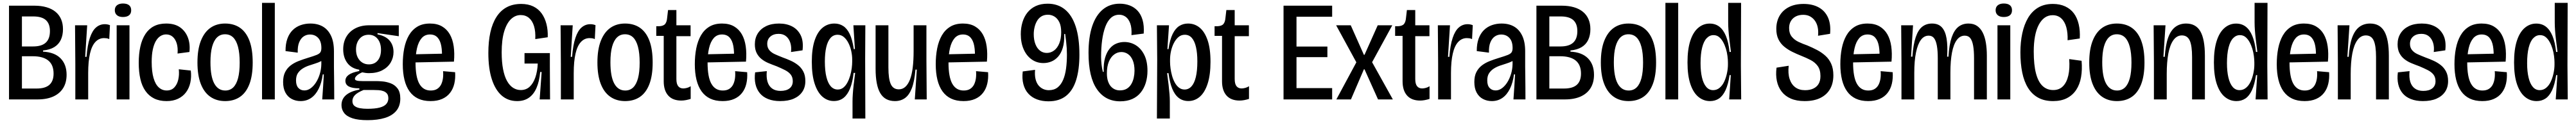

<svg xmlns="http://www.w3.org/2000/svg" viewBox="-20 -700 18090 866"><path d="M43.3 0V-660H221Q269.3 -660 306.8 -649Q344.3 -638 370 -616.8Q395.7 -595.7 409 -564.8Q422.3 -534 422.3 -494.7Q422.3 -452 407.2 -419.7Q392 -387.3 361 -368.3Q330 -349.3 282.3 -344.7V-336.3Q363 -332.3 405.3 -289.3Q447.7 -246.3 447.7 -173.7Q447.7 -119.3 424 -80.5Q400.3 -41.7 354.7 -20.8Q309 0 243 0ZM134 -76.7H237.7Q298 -76.7 327.2 -103Q356.3 -129.3 356.3 -182Q356.3 -243.3 319.3 -273.7Q282.3 -304 210.3 -304H134ZM134 -373H212.7Q272.3 -373 301.5 -399.8Q330.7 -426.7 330.7 -481Q330.7 -533 302 -558.7Q273.3 -584.3 213.7 -584.3H134Z M509 0V-252L507 -522H592.3L578.3 -299.7H587.7Q594 -381.7 611 -432.8Q628 -484 654.7 -506.8Q681.3 -529.7 716 -529.7Q724.3 -529.7 733.3 -528.2Q742.3 -526.7 752.3 -522.7L747.3 -424.7Q738 -429.3 728.5 -430.5Q719 -431.7 710.7 -431.7Q675.3 -431.7 650 -404.7Q624.7 -377.7 612 -323Q599.3 -268.3 599.3 -185.7V0Z M799.3 0V-522H889.3V0ZM843.2 -580.3Q816.3 -580.3 801.3 -593Q786.3 -605.7 786.3 -628Q786.3 -651 801.8 -663.2Q817.3 -675.3 843.3 -675.3Q871.7 -675.3 886.5 -663.3Q901.3 -651.3 901.3 -627.5Q901.3 -604.3 886.3 -592.3Q871.3 -580.3 843.2 -580.3Z M1149.7 11.7Q1099.7 11.7 1062.8 -6.5Q1026 -24.7 1001.5 -59.5Q977 -94.3 965.7 -144.3Q954.3 -194.3 954.3 -257.3Q954.3 -321.3 965.7 -372.2Q977 -423 1000.7 -459.7Q1024.3 -496.3 1060.7 -515.3Q1097 -534.3 1147 -534.3Q1207.3 -534.3 1245.2 -507.2Q1283 -480 1299.8 -434.8Q1316.7 -389.7 1310.3 -334L1227 -323Q1230.3 -364 1221.2 -394.2Q1212 -424.3 1193 -441Q1174 -457.7 1146.3 -457.7Q1125.3 -457.7 1106.7 -446Q1088 -434.3 1074.3 -410.7Q1060.7 -387 1053 -351Q1045.3 -315 1045.3 -264.3Q1045.3 -195.3 1058.3 -150.7Q1071.3 -106 1095.2 -84.5Q1119 -63 1150.7 -63Q1183.7 -63 1203.7 -83.8Q1223.7 -104.7 1231.7 -138.5Q1239.7 -172.3 1235.7 -212.3L1320 -203.3Q1325.3 -158.3 1316.8 -119Q1308.3 -79.7 1286.5 -50.3Q1264.7 -21 1230.3 -4.7Q1196 11.7 1149.7 11.7Z M1561 11.7Q1500.7 11.7 1457 -18.8Q1413.3 -49.3 1390 -109.7Q1366.7 -170 1366.7 -260.3Q1366.7 -352 1390.7 -412.8Q1414.7 -473.7 1457.8 -504Q1501 -534.3 1560.7 -534.3Q1622.3 -534.3 1665.7 -504.2Q1709 -474 1731.8 -413.5Q1754.7 -353 1754.7 -259.7Q1754.7 -168 1731.5 -107.5Q1708.3 -47 1665 -17.7Q1621.7 11.7 1561 11.7ZM1562 -62.7Q1595.3 -62.7 1617.7 -84.2Q1640 -105.7 1651.7 -149Q1663.3 -192.3 1663.3 -259.7Q1663.3 -326.3 1651.5 -370.7Q1639.7 -415 1617.2 -436.8Q1594.7 -458.7 1560.3 -458.7Q1527.3 -458.7 1504.7 -437Q1482 -415.3 1470 -372Q1458 -328.7 1458 -262.3Q1458 -161.3 1484.8 -112Q1511.7 -62.7 1562 -62.7Z M1820.3 0V-680H1910V0Z M2091 11.7Q2057 11.7 2028.8 -3.2Q2000.7 -18 1984.5 -48Q1968.3 -78 1968.3 -122.7Q1968.3 -164.3 1982.5 -192.3Q1996.7 -220.3 2020.8 -239Q2045 -257.7 2076 -269.8Q2107 -282 2140 -292Q2183 -305 2203.5 -313.3Q2224 -321.7 2230.5 -332.7Q2237 -343.7 2237 -362Q2237 -408.7 2214.7 -432.8Q2192.3 -457 2156.7 -457Q2132.7 -457 2112.7 -443.7Q2092.7 -430.3 2081 -402Q2069.3 -373.7 2071 -329.3L1985.3 -340.3Q1985 -391 1998.3 -427.8Q2011.7 -464.7 2035.7 -488.2Q2059.7 -511.7 2091.7 -523Q2123.7 -534.3 2159.3 -534.3Q2211 -534.3 2247.7 -512.8Q2284.3 -491.3 2304.8 -448Q2325.3 -404.7 2325.3 -338.7V-230Q2326 -191.7 2326.3 -153.5Q2326.7 -115.3 2327 -77.2Q2327.3 -39 2327.3 0H2243Q2246.3 -44.3 2249 -87.8Q2251.7 -131.3 2254.3 -176.3H2246.7Q2239.3 -118.3 2218.3 -75.5Q2197.3 -32.7 2165.2 -10.5Q2133 11.7 2091 11.7ZM2117.7 -63.3Q2141 -63.3 2162.2 -78.8Q2183.3 -94.3 2199.7 -120.3Q2216 -146.3 2226 -179.2Q2236 -212 2236.7 -248V-280.7L2264.7 -293.7Q2254.7 -279.7 2235.8 -269.8Q2217 -260 2193.8 -252.8Q2170.7 -245.7 2147.2 -237.5Q2123.7 -229.3 2103.8 -216.3Q2084 -203.3 2071.5 -184Q2059 -164.7 2059 -133.3Q2059 -98.7 2075.3 -81Q2091.7 -63.3 2117.7 -63.3Z M2561 146Q2495.3 146 2455.2 132.7Q2415 119.3 2396.7 95.3Q2378.3 71.3 2378.3 40Q2378.3 -3.3 2410.5 -30.7Q2442.7 -58 2503.7 -69V-78Q2455.3 -78 2430.5 -90.8Q2405.7 -103.7 2405.7 -131Q2405.7 -155.7 2428.5 -172.7Q2451.3 -189.7 2503 -200V-209.3Q2447.3 -218.3 2418.8 -257.3Q2390.3 -296.3 2390.3 -353Q2390.3 -403.7 2412.7 -441.7Q2435 -479.7 2476.2 -500.8Q2517.3 -522 2572.3 -522H2780.7V-445L2631.3 -467V-458.3Q2689.3 -446.3 2716.5 -413.8Q2743.7 -381.3 2743.7 -334Q2743.7 -293.3 2723.5 -259.3Q2703.3 -225.3 2664.8 -205.2Q2626.3 -185 2571.3 -185Q2560 -185 2548 -186.5Q2536 -188 2523.7 -190.7Q2496.7 -179 2484.7 -166.8Q2472.7 -154.7 2472.7 -146Q2472.7 -138 2480.3 -134.5Q2488 -131 2500.8 -130Q2513.7 -129 2528.3 -129H2627Q2641.7 -129 2668.7 -126.5Q2695.7 -124 2724.3 -113.2Q2753 -102.3 2772.2 -77Q2791.3 -51.7 2791.3 -6Q2791.3 46.3 2763.2 80.2Q2735 114 2683.7 130Q2632.3 146 2561 146ZM2560 66Q2614.3 66 2646.7 57.3Q2679 48.7 2693.2 31.8Q2707.3 15 2707.3 -7.3Q2707.3 -29.7 2697.5 -41.3Q2687.7 -53 2672.3 -58.5Q2657 -64 2639.5 -65.2Q2622 -66.3 2607 -66.3H2533Q2489 -48 2472 -29.7Q2455 -11.3 2455 11.3Q2455 34.3 2469.5 45.8Q2484 57.3 2507.7 61.7Q2531.3 66 2560 66ZM2570.3 -246.7Q2610.7 -246.7 2633.2 -274.5Q2655.7 -302.3 2655.7 -348.7Q2655.7 -397 2632.2 -426.2Q2608.7 -455.3 2569 -455.3Q2528.3 -455.3 2504.3 -426Q2480.3 -396.7 2480.3 -351.7Q2480.3 -320 2491.8 -296.5Q2503.3 -273 2523.8 -259.8Q2544.3 -246.7 2570.3 -246.7Z M3004.3 11.7Q2953.3 11.7 2916.7 -5.8Q2880 -23.3 2856.2 -56.7Q2832.3 -90 2820.5 -138.2Q2808.7 -186.3 2808.7 -248.3Q2808.7 -307.3 2818.8 -359.2Q2829 -411 2851.3 -450.2Q2873.7 -489.3 2910.2 -511.8Q2946.7 -534.3 2999.7 -534.3Q3049.3 -534.3 3083.7 -514.5Q3118 -494.7 3138.7 -459Q3159.3 -423.3 3166.3 -373.8Q3173.3 -324.3 3168 -266L2867.3 -260V-317.3L3102.3 -322.3L3083.3 -282.3Q3086.3 -336.3 3079.3 -375.5Q3072.3 -414.7 3052.8 -436Q3033.3 -457.3 2999.7 -457.3Q2963.7 -457.3 2941.3 -431.5Q2919 -405.7 2908.7 -361.2Q2898.3 -316.7 2898.3 -260Q2898.3 -157.3 2925.2 -110Q2952 -62.7 3005 -62.7Q3032.3 -62.7 3050.2 -74Q3068 -85.3 3077.7 -104.5Q3087.3 -123.7 3090.7 -148.3Q3094 -173 3091.7 -199L3176.3 -191.7Q3179.3 -147.7 3170.5 -110.3Q3161.7 -73 3140.3 -45.7Q3119 -18.3 3084.8 -3.3Q3050.7 11.7 3004.3 11.7Z M3612 11.7Q3548.3 11.7 3503.5 -27.3Q3458.7 -66.3 3434.2 -141.8Q3409.7 -217.3 3409.7 -326.7Q3409.7 -408 3423.8 -472Q3438 -536 3466.7 -580.8Q3495.3 -625.7 3538.5 -649Q3581.7 -672.3 3640.3 -672.3Q3689 -672.3 3725.2 -654.8Q3761.3 -637.3 3784.2 -605.3Q3807 -573.3 3817.8 -530.5Q3828.7 -487.7 3826.7 -437.7L3739.3 -424.7Q3742 -479 3730.3 -516.5Q3718.7 -554 3694.8 -574Q3671 -594 3636.7 -594Q3598.3 -594 3568 -564.7Q3537.7 -535.3 3520.5 -477.2Q3503.3 -419 3503.3 -331.7Q3503.3 -262.7 3513.2 -212.2Q3523 -161.7 3541.2 -129.3Q3559.3 -97 3584 -81.5Q3608.7 -66 3637 -66Q3674.7 -66 3700 -89.5Q3725.3 -113 3739.8 -155.2Q3754.3 -197.3 3756.7 -252.7H3663.7V-326.3H3841.7V-230.3L3843 0H3770L3784 -193H3773.7Q3768 -128 3748.3 -82Q3728.7 -36 3694.8 -12.2Q3661 11.7 3612 11.7Z M3919 0V-252L3917 -522H4002.3L3988.3 -299.7H3997.7Q4004 -381.7 4021 -432.8Q4038 -484 4064.7 -506.8Q4091.3 -529.7 4126 -529.7Q4134.3 -529.7 4143.3 -528.2Q4152.3 -526.7 4162.3 -522.7L4157.3 -424.7Q4148 -429.3 4138.5 -430.5Q4129 -431.7 4120.7 -431.7Q4085.3 -431.7 4060 -404.7Q4034.7 -377.7 4022 -323Q4009.3 -268.3 4009.3 -185.7V0Z M4370 11.7Q4309.7 11.7 4266 -18.8Q4222.3 -49.3 4199 -109.7Q4175.7 -170 4175.7 -260.3Q4175.7 -352 4199.7 -412.8Q4223.7 -473.7 4266.8 -504Q4310 -534.3 4369.7 -534.3Q4431.3 -534.3 4474.7 -504.2Q4518 -474 4540.8 -413.5Q4563.7 -353 4563.7 -259.7Q4563.7 -168 4540.5 -107.5Q4517.3 -47 4474 -17.7Q4430.7 11.7 4370 11.7ZM4371 -62.7Q4404.3 -62.7 4426.7 -84.2Q4449 -105.7 4460.7 -149Q4472.3 -192.3 4472.3 -259.7Q4472.3 -326.3 4460.5 -370.7Q4448.7 -415 4426.2 -436.8Q4403.7 -458.7 4369.3 -458.7Q4336.3 -458.7 4313.7 -437Q4291 -415.3 4279 -372Q4267 -328.7 4267 -262.3Q4267 -161.3 4293.8 -112Q4320.7 -62.7 4371 -62.7Z M4765 8Q4704.3 8 4672.8 -27.5Q4641.3 -63 4641.3 -127.7V-447.3H4589V-515.3H4609Q4639.3 -516.7 4651.2 -531Q4663 -545.3 4665.3 -573.7L4671.7 -629.3H4730.3V-522H4830V-445.3H4730.3V-143.7Q4730.3 -109 4743 -93.2Q4755.7 -77.3 4778.7 -77.3Q4790.3 -77.3 4804.7 -81.2Q4819 -85 4830.7 -93V-3.7Q4814 1.7 4797.2 4.8Q4780.3 8 4765 8Z M5055.3 11.7Q5004.3 11.7 4967.7 -5.8Q4931 -23.3 4907.2 -56.7Q4883.3 -90 4871.5 -138.2Q4859.7 -186.3 4859.7 -248.3Q4859.7 -307.3 4869.8 -359.2Q4880 -411 4902.3 -450.2Q4924.7 -489.3 4961.2 -511.8Q4997.7 -534.3 5050.7 -534.3Q5100.3 -534.3 5134.7 -514.5Q5169 -494.7 5189.7 -459Q5210.3 -423.3 5217.3 -373.8Q5224.3 -324.3 5219 -266L4918.3 -260V-317.3L5153.3 -322.3L5134.3 -282.3Q5137.3 -336.3 5130.3 -375.5Q5123.3 -414.7 5103.8 -436Q5084.3 -457.3 5050.7 -457.3Q5014.7 -457.3 4992.3 -431.5Q4970 -405.7 4959.7 -361.2Q4949.3 -316.7 4949.3 -260Q4949.3 -157.3 4976.2 -110Q5003 -62.7 5056 -62.7Q5083.3 -62.7 5101.2 -74Q5119 -85.3 5128.7 -104.5Q5138.3 -123.7 5141.7 -148.3Q5145 -173 5142.7 -199L5227.3 -191.7Q5230.3 -147.7 5221.5 -110.3Q5212.7 -73 5191.3 -45.7Q5170 -18.3 5135.8 -3.3Q5101.7 11.7 5055.3 11.7Z M5458.7 11.7Q5410.7 11.7 5374.5 -2.7Q5338.3 -17 5316.3 -43.7Q5294.3 -70.3 5285.8 -107.3Q5277.3 -144.3 5283.3 -190.7L5365.3 -199.3Q5361 -155.3 5370.3 -124.3Q5379.7 -93.3 5402.8 -76.7Q5426 -60 5461.7 -60Q5502.3 -60 5525 -77.8Q5547.7 -95.7 5547.7 -128Q5547.7 -156.3 5533.5 -174.7Q5519.3 -193 5493.5 -206.2Q5467.7 -219.3 5434.7 -233.3Q5405.3 -244 5377.7 -255.5Q5350 -267 5328.3 -284.3Q5306.7 -301.7 5294 -326.8Q5281.3 -352 5281.3 -388Q5281.3 -432 5302 -464.8Q5322.7 -497.7 5360.5 -516Q5398.3 -534.3 5451.3 -534.3Q5504.3 -534.3 5543.7 -513.7Q5583 -493 5603.3 -451.7Q5623.7 -410.3 5616.3 -345.7L5535.3 -333.7Q5539.7 -370 5530.5 -398.8Q5521.3 -427.7 5500.8 -444.7Q5480.3 -461.7 5448.7 -461.7Q5412.3 -461.7 5390.3 -442.5Q5368.3 -423.3 5368.3 -391.3Q5368.3 -364.7 5383 -347Q5397.7 -329.3 5422.5 -318.2Q5447.3 -307 5478 -295Q5506 -285 5533.7 -272.5Q5561.3 -260 5584.5 -241.7Q5607.7 -223.3 5621.8 -196.2Q5636 -169 5636 -129Q5636 -85.3 5614.7 -53.8Q5593.3 -22.3 5554.5 -5.3Q5515.7 11.7 5458.7 11.7Z M5967.3 134.3V13Q5967.3 -9 5969.2 -37.2Q5971 -65.3 5975.2 -102.2Q5979.3 -139 5985.7 -186.7H5975Q5967.7 -121.3 5950 -77.2Q5932.3 -33 5904.2 -10.8Q5876 11.3 5835.7 11.3Q5791.3 11.3 5756.3 -19Q5721.3 -49.3 5701.3 -110.8Q5681.3 -172.3 5681.3 -265Q5681.3 -355.3 5701.2 -415.2Q5721 -475 5756.8 -504.7Q5792.7 -534.3 5840 -534.3Q5874.7 -534.3 5901.8 -516.8Q5929 -499.3 5947.7 -460.3Q5966.3 -421.3 5976.3 -354.3H5984L5973.3 -522H6057.3L6056 -287.7L6057.3 134.3ZM5863.3 -69.7Q5885.7 -69.7 5902.3 -82.8Q5919 -96 5931 -118.3Q5943 -140.7 5950.7 -166.8Q5958.3 -193 5961.7 -219.3Q5965 -245.7 5965 -266.3V-281Q5965 -309.3 5958.5 -339.8Q5952 -370.3 5938.8 -396.5Q5925.7 -422.7 5906.7 -439Q5887.7 -455.3 5862.7 -455.3Q5832.3 -455.3 5812.5 -432.5Q5792.7 -409.7 5782.8 -367.5Q5773 -325.3 5773 -267.3Q5773 -201.3 5784 -157.3Q5795 -113.3 5815.2 -91.5Q5835.3 -69.7 5863.3 -69.7Z M6265.3 11.7Q6195 11.7 6162.2 -44Q6129.3 -99.7 6129.3 -217V-522H6219.3V-224.3Q6219.3 -143.7 6236.2 -107.3Q6253 -71 6292.3 -71Q6318.7 -71 6338.2 -88.7Q6357.7 -106.3 6370.7 -139.8Q6383.7 -173.3 6390 -223.7Q6396.3 -274 6396.3 -340V-522H6486.3V-273L6488.3 0H6404.7L6418.7 -210H6409.3Q6402.3 -126.7 6383.7 -78.5Q6365 -30.3 6335.3 -9.3Q6305.7 11.7 6265.3 11.7Z M6747.3 11.7Q6696.3 11.7 6659.7 -5.8Q6623 -23.3 6599.2 -56.7Q6575.3 -90 6563.5 -138.2Q6551.7 -186.3 6551.7 -248.3Q6551.7 -307.3 6561.8 -359.2Q6572 -411 6594.3 -450.2Q6616.7 -489.3 6653.2 -511.8Q6689.7 -534.3 6742.7 -534.3Q6792.3 -534.3 6826.7 -514.5Q6861 -494.7 6881.7 -459Q6902.3 -423.3 6909.3 -373.8Q6916.3 -324.3 6911 -266L6610.3 -260V-317.3L6845.3 -322.3L6826.3 -282.3Q6829.3 -336.3 6822.3 -375.5Q6815.3 -414.7 6795.8 -436Q6776.3 -457.3 6742.7 -457.3Q6706.7 -457.3 6684.3 -431.5Q6662 -405.7 6651.7 -361.2Q6641.3 -316.7 6641.3 -260Q6641.3 -157.3 6668.2 -110Q6695 -62.7 6748 -62.7Q6775.3 -62.7 6793.2 -74Q6811 -85.3 6820.7 -104.5Q6830.3 -123.7 6833.7 -148.3Q6837 -173 6834.7 -199L6919.3 -191.7Q6922.3 -147.7 6913.5 -110.3Q6904.7 -73 6883.3 -45.7Q6862 -18.3 6827.8 -3.3Q6793.7 11.7 6747.3 11.7Z M7343.3 13.3Q7298.7 13.3 7262.5 -0.3Q7226.3 -14 7202 -40.7Q7177.7 -67.3 7167.2 -107Q7156.7 -146.7 7162.7 -197L7249.3 -208.3Q7246 -170 7252.7 -143Q7259.3 -116 7273.3 -99Q7287.3 -82 7306 -73.5Q7324.7 -65 7345.3 -65Q7382.7 -65 7407 -84Q7431.3 -103 7446 -137Q7460.7 -171 7466.8 -216.5Q7473 -262 7473 -316Q7473 -338.3 7471.7 -360.5Q7470.3 -382.7 7467.5 -407.3Q7464.7 -432 7460.7 -460.7H7454Q7456 -403.7 7444.2 -364.2Q7432.3 -324.7 7411 -301Q7389.7 -277.3 7363.2 -266.7Q7336.7 -256 7307.7 -256Q7262 -256 7226 -281.2Q7190 -306.3 7169.5 -352.2Q7149 -398 7149 -459.3Q7149 -504 7160.7 -543.2Q7172.3 -582.3 7195.7 -611.7Q7219 -641 7254.3 -657.5Q7289.7 -674 7337.7 -674Q7409 -674 7458.8 -633.5Q7508.7 -593 7534.7 -513.2Q7560.7 -433.3 7560.7 -315Q7560.7 -209.7 7537.7 -136.2Q7514.7 -62.7 7466.7 -24.7Q7418.7 13.3 7343.3 13.3ZM7332 -327.3Q7359.3 -327.3 7382.5 -344.3Q7405.7 -361.3 7419.2 -394.3Q7432.7 -427.3 7432.7 -473.7Q7432.7 -517 7419.7 -543.7Q7406.7 -570.3 7385.7 -583.3Q7364.7 -596.3 7339.7 -596.3Q7312.3 -596.3 7293.2 -584.2Q7274 -572 7262.5 -551.7Q7251 -531.3 7245.5 -507.3Q7240 -483.3 7240 -459.3Q7240 -419 7251.7 -389.2Q7263.3 -359.3 7284 -343.3Q7304.7 -327.3 7332 -327.3Z M7846.7 13.3Q7742.3 13.3 7683.5 -72.2Q7624.7 -157.7 7624.7 -327.3Q7624.7 -437 7650 -514.2Q7675.3 -591.3 7724.5 -632.7Q7773.7 -674 7844.3 -674Q7881.3 -674 7913.8 -661.7Q7946.3 -649.3 7969.7 -624Q7993 -598.7 8004.5 -558.8Q8016 -519 8012.3 -463.7L7926.3 -452.7Q7929.3 -503.3 7917.8 -535Q7906.3 -566.7 7886 -581.5Q7865.7 -596.3 7840.7 -596.3Q7806.3 -596.3 7782 -574.2Q7757.7 -552 7742.7 -511.5Q7727.7 -471 7720.3 -417.2Q7713 -363.3 7713 -297.7Q7713 -274 7716.2 -245.2Q7719.3 -216.3 7725.7 -194H7731.3Q7729.3 -253 7741 -293Q7752.7 -333 7773.5 -358Q7794.3 -383 7821.2 -393.7Q7848 -404.3 7876 -404.3Q7920.7 -404.3 7957.5 -381.2Q7994.3 -358 8016.5 -313Q8038.7 -268 8038.7 -201.7Q8038.7 -156 8026.7 -116.8Q8014.7 -77.7 7991 -48.2Q7967.3 -18.7 7931.3 -2.7Q7895.3 13.3 7846.7 13.3ZM7844.7 -63.7Q7874 -63.7 7893.5 -75.5Q7913 -87.3 7925 -107.8Q7937 -128.3 7942.3 -153Q7947.7 -177.7 7947.7 -201.7Q7947.7 -246.3 7935.2 -275.7Q7922.7 -305 7901.8 -319.3Q7881 -333.7 7855.7 -333.7Q7828 -333.7 7804.7 -316.3Q7781.3 -299 7767.5 -265.7Q7753.7 -232.3 7753.7 -184Q7753.7 -152 7761.2 -129.2Q7768.7 -106.3 7781.3 -92Q7794 -77.7 7810 -70.7Q7826 -63.7 7844.7 -63.7Z M8105 134.3 8107 -280.3 8105 -522H8190L8178.7 -354.3H8186.3Q8196.3 -421.7 8215.5 -460.7Q8234.7 -499.7 8262 -517Q8289.3 -534.3 8323.7 -534.3Q8370.3 -534.3 8405.5 -505.2Q8440.7 -476 8461 -416.8Q8481.3 -357.7 8481.3 -264.7Q8481.3 -172.7 8461.3 -111Q8441.3 -49.3 8406.3 -19Q8371.3 11.3 8326 11.3Q8287 11.3 8258.7 -10.3Q8230.3 -32 8212.5 -75.8Q8194.7 -119.7 8186.3 -185.3L8176.7 -184.7Q8183 -137.7 8187.2 -101.5Q8191.3 -65.3 8193.5 -37.5Q8195.7 -9.7 8195.7 13V134.3ZM8299.3 -69.7Q8327.3 -69.7 8347.5 -91.5Q8367.7 -113.3 8378.3 -157.3Q8389 -201.3 8389 -267.7Q8389 -327 8379.3 -368.8Q8369.7 -410.7 8350.3 -433Q8331 -455.3 8301 -455.3Q8275.3 -455.3 8256.3 -439Q8237.3 -422.7 8224 -396.7Q8210.7 -370.7 8204 -340.2Q8197.3 -309.7 8197.3 -280.7V-264.7Q8197.3 -244 8200.7 -218.7Q8204 -193.3 8211.3 -166.8Q8218.7 -140.3 8230.8 -118.2Q8243 -96 8260.2 -82.8Q8277.3 -69.7 8299.3 -69.7Z M8686 8Q8625.3 8 8593.8 -27.5Q8562.3 -63 8562.3 -127.7V-447.3H8510V-515.3H8530Q8560.3 -516.7 8572.2 -531Q8584 -545.3 8586.3 -573.7L8592.7 -629.3H8651.3V-522H8751V-445.3H8651.3V-143.7Q8651.3 -109 8664 -93.2Q8676.7 -77.3 8699.7 -77.3Q8711.3 -77.3 8725.7 -81.2Q8740 -85 8751.7 -93V-3.7Q8735 1.7 8718.2 4.8Q8701.3 8 8686 8Z M8994.3 0V-660H9085.3V0ZM9042.3 0V-79.7H9335.7V0ZM9042.3 -297.7V-372.3H9302.3V-297.7ZM9042.3 -582V-660H9335.7V-582Z M9365.3 0 9505.7 -261.3 9363.7 -522H9466.3L9558.7 -314H9563L9655.7 -522H9758L9616.3 -262L9762 0H9658L9563 -212H9558.7L9467.7 0Z M9954 8Q9893.3 8 9861.8 -27.5Q9830.3 -63 9830.3 -127.7V-447.3H9778V-515.3H9798Q9828.3 -516.7 9840.2 -531Q9852 -545.3 9854.3 -573.7L9860.7 -629.3H9919.3V-522H10019V-445.3H9919.3V-143.7Q9919.3 -109 9932 -93.2Q9944.7 -77.3 9967.7 -77.3Q9979.3 -77.3 9993.7 -81.2Q10008 -85 10019.7 -93V-3.7Q10003 1.7 9986.2 4.8Q9969.3 8 9954 8Z M10080 0V-252L10078 -522H10163.3L10149.3 -299.7H10158.7Q10165 -381.7 10182 -432.8Q10199 -484 10225.7 -506.8Q10252.3 -529.7 10287 -529.7Q10295.3 -529.7 10304.3 -528.2Q10313.3 -526.7 10323.3 -522.7L10318.3 -424.7Q10309 -429.3 10299.5 -430.5Q10290 -431.7 10281.7 -431.7Q10246.3 -431.7 10221 -404.7Q10195.7 -377.7 10183 -323Q10170.3 -268.3 10170.3 -185.7V0Z M10457 11.7Q10423 11.7 10394.8 -3.2Q10366.7 -18 10350.5 -48Q10334.3 -78 10334.3 -122.7Q10334.3 -164.3 10348.5 -192.3Q10362.7 -220.3 10386.8 -239Q10411 -257.7 10442 -269.8Q10473 -282 10506 -292Q10549 -305 10569.5 -313.3Q10590 -321.7 10596.5 -332.7Q10603 -343.7 10603 -362Q10603 -408.7 10580.7 -432.8Q10558.3 -457 10522.7 -457Q10498.7 -457 10478.7 -443.7Q10458.7 -430.3 10447 -402Q10435.3 -373.7 10437 -329.3L10351.3 -340.3Q10351 -391 10364.3 -427.8Q10377.7 -464.7 10401.7 -488.2Q10425.7 -511.7 10457.7 -523Q10489.7 -534.3 10525.3 -534.3Q10577 -534.3 10613.7 -512.8Q10650.3 -491.3 10670.8 -448Q10691.3 -404.7 10691.3 -338.7V-230Q10692 -191.7 10692.3 -153.5Q10692.7 -115.3 10693 -77.2Q10693.3 -39 10693.3 0H10609Q10612.3 -44.3 10615 -87.8Q10617.7 -131.3 10620.3 -176.3H10612.7Q10605.3 -118.3 10584.3 -75.5Q10563.3 -32.7 10531.2 -10.5Q10499 11.7 10457 11.7ZM10483.7 -63.3Q10507 -63.3 10528.2 -78.8Q10549.3 -94.3 10565.7 -120.3Q10582 -146.3 10592 -179.2Q10602 -212 10602.7 -248V-280.7L10630.7 -293.7Q10620.7 -279.7 10601.8 -269.8Q10583 -260 10559.8 -252.8Q10536.7 -245.7 10513.2 -237.5Q10489.7 -229.3 10469.8 -216.3Q10450 -203.3 10437.5 -184Q10425 -164.7 10425 -133.3Q10425 -98.7 10441.3 -81Q10457.7 -63.3 10483.7 -63.3Z M10770.3 0V-660H10948Q10996.3 -660 11033.8 -649Q11071.3 -638 11097 -616.8Q11122.7 -595.7 11136 -564.8Q11149.3 -534 11149.3 -494.7Q11149.3 -452 11134.2 -419.7Q11119 -387.3 11088 -368.3Q11057 -349.3 11009.3 -344.7V-336.3Q11090 -332.3 11132.3 -289.3Q11174.7 -246.3 11174.7 -173.7Q11174.7 -119.3 11151 -80.5Q11127.3 -41.7 11081.7 -20.8Q11036 0 10970 0ZM10861 -76.7H10964.7Q11025 -76.7 11054.2 -103Q11083.3 -129.3 11083.3 -182Q11083.3 -243.3 11046.3 -273.7Q11009.3 -304 10937.3 -304H10861ZM10861 -373H10939.7Q10999.3 -373 11028.5 -399.8Q11057.7 -426.7 11057.7 -481Q11057.7 -533 11029 -558.7Q11000.3 -584.3 10940.7 -584.3H10861Z M11417 11.7Q11356.7 11.7 11313 -18.8Q11269.3 -49.3 11246 -109.7Q11222.7 -170 11222.7 -260.3Q11222.7 -352 11246.7 -412.8Q11270.7 -473.7 11313.8 -504Q11357 -534.3 11416.7 -534.3Q11478.3 -534.3 11521.7 -504.2Q11565 -474 11587.8 -413.5Q11610.7 -353 11610.7 -259.7Q11610.7 -168 11587.5 -107.5Q11564.3 -47 11521 -17.7Q11477.7 11.7 11417 11.7ZM11418 -62.7Q11451.3 -62.7 11473.7 -84.2Q11496 -105.7 11507.7 -149Q11519.3 -192.3 11519.3 -259.7Q11519.3 -326.3 11507.5 -370.7Q11495.7 -415 11473.2 -436.8Q11450.7 -458.7 11416.3 -458.7Q11383.3 -458.7 11360.7 -437Q11338 -415.3 11326 -372Q11314 -328.7 11314 -262.3Q11314 -161.3 11340.8 -112Q11367.7 -62.7 11418 -62.7Z M11676.3 0V-680H11766V0Z M11989.7 11.7Q11944 11.7 11908.2 -17.7Q11872.3 -47 11851.8 -107.5Q11831.3 -168 11831.3 -260.3Q11831.3 -351.3 11850.7 -411.8Q11870 -472.3 11905.7 -503.2Q11941.3 -534 11987 -534Q12026.7 -534 12054.8 -512.3Q12083 -490.7 12101.2 -446.7Q12119.3 -402.7 12126.7 -334.3H12136.3Q12130.7 -380.3 12126 -417.8Q12121.3 -455.3 12119.2 -485.8Q12117 -516.3 12117 -541.7V-680H12207.7L12206.3 -239.7L12208.3 0H12124L12135.3 -171H12127Q12117 -105 12098.3 -64.8Q12079.7 -24.7 12052.5 -6.5Q12025.3 11.7 11989.7 11.7ZM12011.3 -65.3Q12037.3 -65.3 12057.3 -82.2Q12077.3 -99 12089.8 -126.5Q12102.3 -154 12108.8 -185.7Q12115.3 -217.3 12115.3 -245.3V-260Q12115.3 -280 12112 -305.8Q12108.7 -331.7 12101 -357.2Q12093.3 -382.7 12081.3 -404.3Q12069.3 -426 12053 -439.3Q12036.7 -452.7 12013.7 -452.7Q11986.7 -452.7 11966 -431Q11945.3 -409.3 11934.2 -365.2Q11923 -321 11923 -255Q11923 -197.3 11933 -154.5Q11943 -111.7 11962.7 -88.5Q11982.3 -65.3 12011.3 -65.3Z M12654 11.7Q12597.3 11.7 12557.2 -5.8Q12517 -23.3 12492.5 -55.2Q12468 -87 12459 -130Q12450 -173 12456.7 -223.7L12542 -237Q12536 -182.3 12548.5 -144Q12561 -105.7 12588.5 -85.3Q12616 -65 12657 -65Q12691.3 -65 12715.5 -76.7Q12739.7 -88.3 12752.3 -109.8Q12765 -131.3 12765 -164.3Q12765 -208.3 12746.2 -234.7Q12727.3 -261 12696.3 -277.2Q12665.3 -293.3 12631.3 -306.7Q12597.7 -320 12566.5 -335.5Q12535.3 -351 12510 -372Q12484.7 -393 12469.8 -423.5Q12455 -454 12455 -496.3Q12455 -548.3 12477.3 -587.8Q12499.7 -627.3 12542.7 -649.8Q12585.7 -672.3 12646.7 -672.3Q12709 -672.3 12753.2 -647.8Q12797.3 -623.3 12818.2 -576.3Q12839 -529.3 12832.7 -462L12748 -448.3Q12751.3 -477.3 12746.5 -504Q12741.7 -530.7 12728.3 -551Q12715 -571.3 12694 -583.5Q12673 -595.7 12644 -595.7Q12613.7 -595.7 12591.5 -584Q12569.3 -572.3 12557.2 -551.5Q12545 -530.7 12545 -502.7Q12545 -465 12563.7 -441.8Q12582.3 -418.7 12611.8 -404.8Q12641.3 -391 12672.3 -380.3Q12709 -365 12741.8 -347.7Q12774.7 -330.3 12800.3 -307Q12826 -283.7 12840.8 -250.3Q12855.7 -217 12855.7 -169.7Q12855.7 -114 12832.7 -73.5Q12809.7 -33 12764.8 -10.7Q12720 11.7 12654 11.7Z M13100.3 11.7Q13049.3 11.7 13012.7 -5.8Q12976 -23.3 12952.2 -56.7Q12928.3 -90 12916.5 -138.2Q12904.7 -186.3 12904.7 -248.3Q12904.7 -307.3 12914.8 -359.2Q12925 -411 12947.3 -450.2Q12969.7 -489.3 13006.2 -511.8Q13042.7 -534.3 13095.7 -534.3Q13145.3 -534.3 13179.7 -514.5Q13214 -494.7 13234.7 -459Q13255.3 -423.3 13262.3 -373.8Q13269.3 -324.3 13264 -266L12963.3 -260V-317.3L13198.3 -322.3L13179.3 -282.3Q13182.3 -336.3 13175.3 -375.5Q13168.3 -414.7 13148.8 -436Q13129.3 -457.3 13095.7 -457.3Q13059.7 -457.3 13037.3 -431.5Q13015 -405.7 13004.7 -361.2Q12994.3 -316.7 12994.3 -260Q12994.3 -157.3 13021.2 -110Q13048 -62.7 13101 -62.7Q13128.3 -62.7 13146.2 -74Q13164 -85.3 13173.7 -104.5Q13183.3 -123.7 13186.7 -148.3Q13190 -173 13187.7 -199L13272.3 -191.7Q13275.3 -147.7 13266.5 -110.3Q13257.7 -73 13236.3 -45.7Q13215 -18.3 13180.8 -3.3Q13146.7 11.7 13100.3 11.7Z M13334 0V-254.7L13332 -522H13415.3L13401.3 -301H13410.7Q13416.7 -386.3 13434 -437.8Q13451.3 -489.3 13479.8 -511.8Q13508.3 -534.3 13548.7 -534.3Q13593.7 -534.3 13618.2 -507Q13642.7 -479.7 13651 -427.8Q13659.3 -376 13654.7 -301H13664Q13669 -385.7 13686.7 -436.8Q13704.3 -488 13733.8 -511.2Q13763.3 -534.3 13804.3 -534.3Q13841 -534.3 13865.3 -517.3Q13889.7 -500.3 13904.8 -470.2Q13920 -440 13926.8 -398.5Q13933.7 -357 13933.7 -308.7V0H13843.7V-291Q13843.7 -343 13837.5 -378.2Q13831.3 -413.3 13817.5 -431.2Q13803.7 -449 13778.3 -449Q13745.3 -449 13722.7 -418.5Q13700 -388 13688.8 -329.8Q13677.7 -271.7 13677.7 -188V0H13589V-291.3Q13589 -342.3 13582.8 -377.5Q13576.7 -412.7 13563.2 -430.8Q13549.7 -449 13525 -449Q13492.7 -449 13470.5 -419.2Q13448.3 -389.3 13436.2 -330.8Q13424 -272.3 13424 -186.7V0Z M14008.3 0V-522H14098.3V0ZM14052.2 -580.3Q14025.3 -580.3 14010.3 -593Q13995.3 -605.7 13995.3 -628Q13995.3 -651 14010.8 -663.2Q14026.3 -675.3 14052.3 -675.3Q14080.7 -675.3 14095.5 -663.3Q14110.3 -651.3 14110.3 -627.5Q14110.3 -604.3 14095.3 -592.3Q14080.3 -580.3 14052.2 -580.3Z M14398.7 11.7Q14337.7 11.7 14294.2 -12.3Q14250.7 -36.3 14222.8 -81.3Q14195 -126.3 14182.2 -189.3Q14169.3 -252.3 14169.3 -331.3Q14169.3 -403.7 14182.5 -465.3Q14195.7 -527 14222.8 -573.5Q14250 -620 14293.3 -646.2Q14336.7 -672.3 14397.3 -672.3Q14446.7 -672.3 14484.2 -654.8Q14521.7 -637.3 14545 -605.7Q14568.3 -574 14578.8 -529.2Q14589.3 -484.3 14586.3 -429L14500.7 -416.7Q14502.7 -468 14491.7 -508.2Q14480.7 -548.3 14456.3 -570.7Q14432 -593 14396 -593Q14364.3 -593 14340 -575.7Q14315.7 -558.3 14298.2 -525.2Q14280.7 -492 14271.8 -444.3Q14263 -396.7 14263 -337.7Q14263 -243 14278.8 -183Q14294.7 -123 14325.3 -94.5Q14356 -66 14399.7 -66Q14442 -66 14468.3 -92.8Q14494.7 -119.7 14505.8 -168.5Q14517 -217.3 14512 -284L14599 -272Q14604.3 -209 14595.3 -157.2Q14586.3 -105.3 14561.3 -67.5Q14536.3 -29.7 14496 -9Q14455.7 11.7 14398.7 11.7Z M14847 11.7Q14786.7 11.7 14743 -18.8Q14699.3 -49.3 14676 -109.7Q14652.7 -170 14652.7 -260.3Q14652.7 -352 14676.7 -412.8Q14700.7 -473.7 14743.8 -504Q14787 -534.3 14846.7 -534.3Q14908.3 -534.3 14951.7 -504.2Q14995 -474 15017.8 -413.5Q15040.7 -353 15040.7 -259.7Q15040.7 -168 15017.5 -107.5Q14994.3 -47 14951 -17.7Q14907.7 11.7 14847 11.7ZM14848 -62.7Q14881.3 -62.7 14903.7 -84.2Q14926 -105.7 14937.7 -149Q14949.3 -192.3 14949.3 -259.7Q14949.3 -326.3 14937.5 -370.7Q14925.7 -415 14903.2 -436.8Q14880.7 -458.7 14846.3 -458.7Q14813.3 -458.7 14790.7 -437Q14768 -415.3 14756 -372Q14744 -328.7 14744 -262.3Q14744 -161.3 14770.8 -112Q14797.7 -62.7 14848 -62.7Z M15107 0V-263L15105 -522H15188.3L15173.7 -300H15183Q15188.7 -384.7 15207.3 -435.8Q15226 -487 15257.8 -510.7Q15289.7 -534.3 15333.3 -534.3Q15401.3 -534.3 15433.2 -479.2Q15465 -424 15465 -307V0H15375V-298.3Q15375 -378 15358.7 -414.3Q15342.3 -450.7 15303.3 -450.7Q15268 -450.7 15243.8 -417.3Q15219.7 -384 15208.3 -323.2Q15197 -262.3 15197 -179.3V0Z M15686.7 11.7Q15641 11.7 15605.2 -17.7Q15569.3 -47 15548.8 -107.5Q15528.3 -168 15528.3 -260.3Q15528.3 -351.3 15547.7 -411.8Q15567 -472.3 15602.7 -503.2Q15638.3 -534 15684 -534Q15723.7 -534 15751.8 -512.3Q15780 -490.7 15798.2 -446.7Q15816.3 -402.7 15823.7 -334.3H15833.3Q15827.7 -380.3 15823 -417.8Q15818.3 -455.3 15816.2 -485.8Q15814 -516.3 15814 -541.7V-680H15904.7L15903.3 -239.7L15905.3 0H15821L15832.3 -171H15824Q15814 -105 15795.3 -64.8Q15776.7 -24.7 15749.5 -6.5Q15722.3 11.7 15686.7 11.7ZM15708.3 -65.3Q15734.3 -65.3 15754.3 -82.2Q15774.3 -99 15786.8 -126.5Q15799.3 -154 15805.8 -185.7Q15812.3 -217.3 15812.3 -245.3V-260Q15812.3 -280 15809 -305.8Q15805.7 -331.7 15798 -357.2Q15790.3 -382.7 15778.3 -404.3Q15766.3 -426 15750 -439.3Q15733.7 -452.7 15710.7 -452.7Q15683.7 -452.7 15663 -431Q15642.3 -409.3 15631.2 -365.2Q15620 -321 15620 -255Q15620 -197.3 15630 -154.5Q15640 -111.7 15659.7 -88.5Q15679.3 -65.3 15708.3 -65.3Z M16165.3 11.7Q16114.3 11.7 16077.7 -5.8Q16041 -23.3 16017.2 -56.7Q15993.3 -90 15981.5 -138.2Q15969.7 -186.3 15969.7 -248.3Q15969.7 -307.3 15979.8 -359.2Q15990 -411 16012.3 -450.2Q16034.7 -489.3 16071.2 -511.8Q16107.7 -534.3 16160.7 -534.3Q16210.3 -534.3 16244.7 -514.5Q16279 -494.7 16299.7 -459Q16320.3 -423.3 16327.3 -373.8Q16334.3 -324.3 16329 -266L16028.3 -260V-317.3L16263.3 -322.3L16244.3 -282.3Q16247.3 -336.3 16240.3 -375.5Q16233.3 -414.7 16213.8 -436Q16194.3 -457.3 16160.7 -457.3Q16124.7 -457.3 16102.3 -431.5Q16080 -405.7 16069.7 -361.2Q16059.3 -316.7 16059.3 -260Q16059.3 -157.3 16086.2 -110Q16113 -62.7 16166 -62.7Q16193.3 -62.7 16211.2 -74Q16229 -85.3 16238.7 -104.5Q16248.3 -123.7 16251.7 -148.3Q16255 -173 16252.7 -199L16337.3 -191.7Q16340.3 -147.7 16331.5 -110.3Q16322.7 -73 16301.3 -45.7Q16280 -18.3 16245.8 -3.3Q16211.7 11.7 16165.3 11.7Z M16399 0V-263L16397 -522H16480.3L16465.7 -300H16475Q16480.7 -384.7 16499.3 -435.8Q16518 -487 16549.8 -510.7Q16581.7 -534.3 16625.3 -534.3Q16693.3 -534.3 16725.2 -479.2Q16757 -424 16757 -307V0H16667V-298.3Q16667 -378 16650.7 -414.3Q16634.3 -450.7 16595.3 -450.7Q16560 -450.7 16535.8 -417.3Q16511.7 -384 16500.3 -323.2Q16489 -262.3 16489 -179.3V0Z M16995.7 11.7Q16947.7 11.7 16911.5 -2.7Q16875.3 -17 16853.3 -43.7Q16831.3 -70.3 16822.8 -107.3Q16814.3 -144.3 16820.3 -190.7L16902.3 -199.3Q16898 -155.3 16907.3 -124.3Q16916.7 -93.3 16939.8 -76.7Q16963 -60 16998.7 -60Q17039.3 -60 17062 -77.8Q17084.7 -95.7 17084.7 -128Q17084.7 -156.3 17070.5 -174.7Q17056.3 -193 17030.5 -206.2Q17004.7 -219.3 16971.7 -233.3Q16942.3 -244 16914.7 -255.5Q16887 -267 16865.3 -284.3Q16843.7 -301.7 16831 -326.8Q16818.3 -352 16818.3 -388Q16818.3 -432 16839 -464.8Q16859.7 -497.7 16897.5 -516Q16935.3 -534.3 16988.3 -534.3Q17041.3 -534.3 17080.7 -513.7Q17120 -493 17140.3 -451.7Q17160.7 -410.3 17153.3 -345.7L17072.3 -333.7Q17076.7 -370 17067.5 -398.8Q17058.3 -427.7 17037.8 -444.7Q17017.3 -461.7 16985.7 -461.7Q16949.3 -461.7 16927.3 -442.5Q16905.3 -423.3 16905.3 -391.3Q16905.3 -364.7 16920 -347Q16934.7 -329.3 16959.5 -318.2Q16984.3 -307 17015 -295Q17043 -285 17070.7 -272.5Q17098.3 -260 17121.5 -241.7Q17144.7 -223.3 17158.8 -196.2Q17173 -169 17173 -129Q17173 -85.3 17151.7 -53.8Q17130.3 -22.3 17091.5 -5.3Q17052.7 11.7 16995.7 11.7Z M17413.3 11.7Q17362.3 11.7 17325.7 -5.8Q17289 -23.3 17265.2 -56.7Q17241.3 -90 17229.5 -138.2Q17217.7 -186.3 17217.7 -248.3Q17217.7 -307.3 17227.8 -359.2Q17238 -411 17260.3 -450.2Q17282.7 -489.3 17319.2 -511.8Q17355.7 -534.3 17408.7 -534.3Q17458.3 -534.3 17492.7 -514.5Q17527 -494.7 17547.7 -459Q17568.3 -423.3 17575.3 -373.8Q17582.3 -324.3 17577 -266L17276.3 -260V-317.3L17511.3 -322.3L17492.3 -282.3Q17495.3 -336.3 17488.3 -375.5Q17481.3 -414.7 17461.8 -436Q17442.3 -457.3 17408.7 -457.3Q17372.7 -457.3 17350.3 -431.5Q17328 -405.7 17317.7 -361.2Q17307.3 -316.7 17307.3 -260Q17307.3 -157.3 17334.2 -110Q17361 -62.7 17414 -62.7Q17441.3 -62.7 17459.2 -74Q17477 -85.3 17486.7 -104.5Q17496.3 -123.7 17499.7 -148.3Q17503 -173 17500.7 -199L17585.3 -191.7Q17588.3 -147.7 17579.5 -110.3Q17570.7 -73 17549.3 -45.7Q17528 -18.3 17493.8 -3.3Q17459.7 11.7 17413.3 11.7Z M17794.7 11.7Q17749 11.7 17713.2 -17.7Q17677.3 -47 17656.8 -107.5Q17636.3 -168 17636.3 -260.3Q17636.3 -351.3 17655.7 -411.8Q17675 -472.3 17710.7 -503.2Q17746.3 -534 17792 -534Q17831.7 -534 17859.8 -512.3Q17888 -490.7 17906.2 -446.7Q17924.3 -402.7 17931.7 -334.3H17941.3Q17935.7 -380.3 17931 -417.8Q17926.3 -455.3 17924.2 -485.8Q17922 -516.3 17922 -541.7V-680H18012.7L18011.3 -239.7L18013.3 0H17929L17940.3 -171H17932Q17922 -105 17903.3 -64.8Q17884.7 -24.7 17857.5 -6.5Q17830.3 11.7 17794.7 11.7ZM17816.3 -65.3Q17842.3 -65.3 17862.3 -82.2Q17882.3 -99 17894.8 -126.5Q17907.3 -154 17913.8 -185.7Q17920.3 -217.3 17920.3 -245.3V-260Q17920.3 -280 17917 -305.8Q17913.7 -331.7 17906 -357.2Q17898.3 -382.7 17886.3 -404.3Q17874.3 -426 17858 -439.3Q17841.7 -452.7 17818.7 -452.7Q17791.7 -452.7 17771 -431Q17750.3 -409.3 17739.2 -365.2Q17728 -321 17728 -255Q17728 -197.3 17738 -154.5Q17748 -111.7 17767.7 -88.5Q17787.3 -65.3 17816.3 -65.3Z"/></svg>

Font: Bricolage Grotesque 96pt ExtraBold SemiCondensed
Style: Regular
Weight: 800
Width: 4
Version: Version 1.001;gftools[0.9.33.dev8+g029e19f]